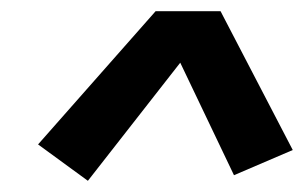

<svg xmlns="http://www.w3.org/2000/svg" viewBox="-20 -759 543 343"><path d="M137 -436 48 -501 258 -739H374L503 -491L398 -446L302 -647Z"/></svg>

Font: Iosevka SS18
Style: Bold Italic
Weight: 700
Italic angle: -9°
Monospace: yes
Designer: Belleve Invis
Foundry: Belleve Invis
Version: Version 25.1.1; ttfautohint (v1.8.4)